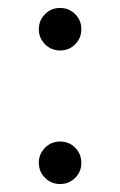

<svg xmlns="http://www.w3.org/2000/svg" viewBox="-20 -462 304 485"><path d="M93.8 -350.1Q78.1 -365.7 78.1 -388.2Q78.1 -410.6 93.8 -426.3Q109.4 -441.9 131.8 -441.9Q154.3 -441.9 169.9 -426.3Q185.5 -410.6 185.5 -388.2Q185.5 -365.7 169.9 -350.1Q154.3 -334.5 131.8 -334.5Q109.4 -334.5 93.8 -350.1ZM93.8 -12.7Q78.1 -28.3 78.1 -50.8Q78.1 -73.2 93.8 -88.9Q109.4 -104.5 131.8 -104.5Q154.3 -104.5 169.9 -88.9Q185.5 -73.2 185.5 -50.8Q185.5 -28.3 169.9 -12.7Q154.3 2.9 131.8 2.9Q109.4 2.9 93.8 -12.7Z"/></svg>

Font: Flanker
Style: Regular
Weight: 400
Designer: Flanker
Foundry: Flanker
Version: Version 2.027